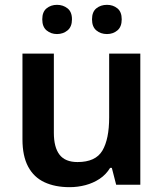

<svg xmlns="http://www.w3.org/2000/svg" viewBox="-20 -765 679 795"><path d="M561 -543V0H461L443 -70H436Q419 -42 392.5 -24.5Q366 -7 334 1.5Q302 10 268 10Q208 10 164 -10.5Q120 -31 96.5 -75Q73 -119 73 -188V-543H203V-215Q203 -155 226.5 -124.5Q250 -94 301 -94Q376 -94 404 -141.5Q432 -189 432 -279V-543ZM155 -685Q155 -716 173 -730.5Q191 -745 216 -745Q241 -745 259.5 -730.5Q278 -716 278 -685Q278 -654 259.5 -639Q241 -624 216 -624Q191 -624 173 -639Q155 -654 155 -685ZM361 -685Q361 -716 379 -730.5Q397 -745 423 -745Q448 -745 466 -730.5Q484 -716 484 -685Q484 -654 466 -639Q448 -624 423 -624Q397 -624 379 -639Q361 -654 361 -685Z"/></svg>

Font: Noto Sans Syriac Eastern SemiBold
Style: Regular
Weight: 600
Designer: Patrick Giasson and the Monotype Design Team
Foundry: Monotype Imaging Inc.
Version: Version 3.001